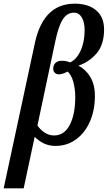

<svg xmlns="http://www.w3.org/2000/svg" viewBox="-51 -785 587 1046"><path d="M140 -555Q187 -765 356 -765Q430 -765 473 -728.5Q516 -692 516 -625Q516 -541 475 -494Q434 -447 378 -428V-426Q416 -407 441 -365.5Q466 -324 466 -262Q466 -185 439 -123Q412 -61 363 -25.5Q314 10 251 10Q186 10 138 -40L78 241H-31ZM359 -256Q359 -301 348 -340Q337 -379 317 -395Q289 -380 270 -380Q256 -380 247.5 -388.5Q239 -397 239 -410Q239 -431 251.5 -442.5Q264 -454 286 -454Q310 -454 331 -445Q366 -461 388 -508.5Q410 -556 410 -621Q410 -664 394.5 -690Q379 -716 352 -716Q314 -716 290.5 -678.5Q267 -641 250 -559L153 -101Q169 -78 192.5 -62.5Q216 -47 244 -47Q299 -47 329 -104.5Q359 -162 359 -256Z"/></svg>

Font: Noto Serif CondSemiBold
Style: Italic
Weight: 600
Width: 3
Italic angle: -12°
Designer: Monotype Design Team
Foundry: Monotype Imaging Inc.
Version: Version 1.001